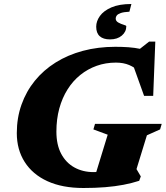

<svg xmlns="http://www.w3.org/2000/svg" viewBox="-20 -925 828 960"><path d="M448 -64.5Q458 -64.5 469 -65.2Q480 -66 491.5 -67.5Q503 -69 514 -71.5L451.5 -33L518.5 -251.5L447 -278L455 -305.5H788.5L780.5 -278L714.5 -248.5L662.5 -79.5L684 -43L676 -21Q639 -9 597 -1Q555 7 505.5 11Q456 15 397 15Q291.5 15 217.2 -19Q143 -53 103.5 -115Q64 -177 64 -259.5Q64 -335.5 87.5 -401.8Q111 -468 154.2 -521.2Q197.5 -574.5 258.2 -612.5Q319 -650.5 394.5 -670.8Q470 -691 556.5 -691Q591 -691 622.2 -688.8Q653.5 -686.5 683.8 -680.2Q714 -674 744.5 -662L648 -656L725.5 -717H756.5L746 -445.5H700.5L629.5 -643.5L679.5 -565Q654.5 -587.5 626 -599.8Q597.5 -612 559.5 -612Q508.5 -612 463.5 -596Q418.5 -580 381.5 -550.2Q344.5 -520.5 317.8 -478Q291 -435.5 276.5 -382.5Q262 -329.5 262 -267Q262 -201 286 -156Q310 -111 352 -87.8Q394 -64.5 448 -64.5ZM611.5 -794Q611.5 -766 589 -747Q566.5 -728 530 -728Q496.5 -728 478.8 -743.8Q461 -759.5 461 -791.5Q461 -819 479.5 -845Q498 -871 537 -888Q576 -905 637 -905L627 -866.5Q598.5 -865 583.8 -859.8Q569 -854.5 563.8 -847.5Q558.5 -840.5 558.5 -832.5Q558.5 -819.5 571.8 -812.2Q585 -805 598.2 -801.2Q611.5 -797.5 611.5 -794Z"/></svg>

Font: Newsreader 16pt 16pt ExtraBold
Style: Italic
Weight: 800
Italic angle: -17°
Version: Version 1.003